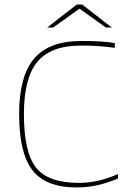

<svg xmlns="http://www.w3.org/2000/svg" viewBox="-20 -817 575 843"><path d="M327 -14Q369 -14 413 -24Q457 -34 498 -53V-33Q444 -11 402 -2.5Q360 6 317 6Q181 6 122.5 -69.5Q64 -145 64 -316Q64 -482 129.5 -559.5Q195 -637 337 -637Q383 -637 419 -635Q455 -633 484 -628V-607Q448 -612 412.5 -614.5Q377 -617 337 -617Q203 -617 144 -545.5Q85 -474 85 -316Q85 -149 138 -81.5Q191 -14 327 -14ZM471 -696H445L329 -779L213 -696H187L317 -797H341Z"/></svg>

Font: Blinker Thin
Style: Regular
Weight: 100
Designer: Juergen Huber
Foundry: supertype
Version: Version 1.017;hotconv 1.0.117;makeotfexe 2.5.65602